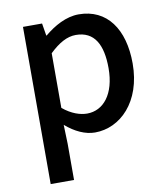

<svg xmlns="http://www.w3.org/2000/svg" viewBox="-87 -636 803 931"><g transform="rotate(-10 315.0 -170.5)"><path d="M87 223H202V45L199 -49C245 -9 295 14 343 14C467 14 580 -95 580 -284C580 -454 502 -564 363 -564C301 -564 241 -530 193 -490H191L181 -551H87ZM321 -83C288 -83 245 -96 202 -132V-401C248 -445 289 -468 332 -468C424 -468 461 -397 461 -282C461 -154 401 -83 321 -83Z"/></g></svg>

Font: Noto Sans CJK SC Medium
Style: Regular
Weight: 500
Designer: Ryoko NISHIZUKA 西塚涼子 (kana, bopomofo & ideographs); Paul D. Hunt (Latin, Greek & Cyrillic); Sandoll Communications 산돌커뮤니
Foundry: Adobe
Version: Version 2.004;hotconv 1.0.118;makeotfexe 2.5.65603